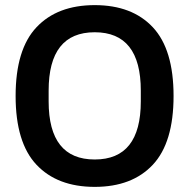

<svg xmlns="http://www.w3.org/2000/svg" viewBox="-20 -718 739 750"><path d="M350 12Q204 12 122.5 -74.5Q41 -161 41 -343Q41 -525 122.5 -611.5Q204 -698 350 -698Q496 -698 577 -611.5Q658 -525 658 -343Q658 -161 577 -74.5Q496 12 350 12ZM350 -95Q530 -95 530 -322V-364Q530 -592 350 -592Q170 -592 170 -364V-322Q170 -95 350 -95Z"/></svg>

Font: Archivo SemiCondensed SemiBold
Style: Regular
Weight: 600
Width: 4
Designer: Hector Gatti
Foundry: Omnibus-Type
Version: Version 2.001; ttfautohint (v1.8.3)